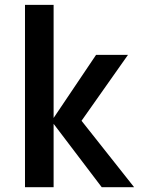

<svg xmlns="http://www.w3.org/2000/svg" viewBox="-20 -779 614 799"><path d="M403.3 0 203.1 -263.7V0H84V-758.8H203.1V-288.1L379.9 -550.8H512.7L319.3 -276.4L538.1 0Z"/></svg>

Font: Allerta
Style: Regular
Weight: 400
Designer: Matt McInerney
Foundry: Matt McInerney
Version: Version 1.0